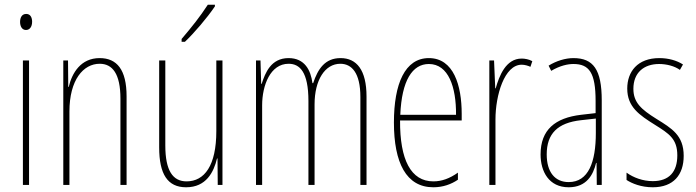

<svg xmlns="http://www.w3.org/2000/svg" viewBox="-20 -783 2949 813"><path d="M91 -724C71 -724 65 -706 65 -690C65 -672 73 -656 90 -656C106 -656 116 -670 116 -691C116 -707 110 -724 91 -724ZM103 -527H77V0H103Z M402 -537C322 -537 285 -474 271 -415H269L268 -527H248V0H274V-311C274 -445 333 -513 402 -513C456 -513 490 -471 490 -365V0H516V-375C516 -488 475 -537 402 -537Z M890 -756V-763H860C826 -711 794 -671 749 -618V-606H763C802 -643 857 -707 890 -756ZM922 -527H896V-228C896 -82 846 -15 770 -15C712 -15 680 -60 680 -167V-527H654V-159C654 -45 690 10 768 10C853 10 885 -54 899 -112H901L902 0H922Z M1422 -537C1356 -537 1326 -491 1306 -431H1303C1296 -486 1270 -537 1202 -537C1127 -537 1103 -474 1088 -428H1086L1083 -527H1064V0H1090V-337C1090 -422 1125 -513 1202 -513C1249 -513 1286 -479 1286 -355V0H1312V-341C1312 -444 1356 -513 1421 -513C1469 -513 1506 -475 1506 -372V0H1532V-374C1532 -487 1490 -537 1422 -537Z M1796 -537C1695 -537 1648 -429 1648 -264C1648 -94 1700 10 1815 10C1856 10 1891 -3 1919 -22V-52C1884 -27 1850 -15 1815 -15C1720 -15 1673 -106 1674 -273H1935V-301C1935 -421 1901 -537 1796 -537ZM1796 -512C1879 -512 1912 -414 1911 -297H1675C1681 -442 1726 -512 1796 -512Z M2189 -535C2122 -535 2094 -462 2079 -409H2077L2072 -527H2052V0H2078V-277C2078 -380 2116 -509 2189 -509C2203 -509 2218 -504 2226 -500L2234 -524C2220 -532 2202 -535 2189 -535Z M2408 -537C2374 -537 2335 -525 2303 -505L2314 -483C2351 -505 2384 -512 2408 -512C2475 -512 2502 -475 2502 -355V-304L2441 -297C2331 -284 2269 -234 2269 -129C2269 -57 2304 10 2388 10C2464 10 2492 -43 2504 -93H2506L2507 0H2528V-358C2528 -489 2492 -537 2408 -537ZM2440 -274 2503 -281V-220C2503 -97 2472 -12 2388 -12C2330 -12 2295 -54 2295 -129C2295 -217 2341 -263 2440 -274Z M2875 -123C2875 -210 2825 -239 2759 -280C2695 -320 2662 -349 2662 -407C2662 -475 2706 -512 2771 -512C2803 -512 2837 -503 2859 -487L2872 -510C2846 -527 2810 -537 2772 -537C2679 -537 2636 -479 2636 -408C2636 -330 2687 -296 2754 -254C2813 -217 2848 -195 2848 -125C2848 -56 2814 -16 2744 -16C2702 -16 2662 -31 2633 -52V-21C2656 -6 2695 10 2744 10C2832 10 2875 -43 2875 -123Z"/></svg>

Font: Noto Sans Devanagari ExtraCondensed Thin
Style: Regular
Weight: 100
Width: 2
Designer: Jelle Bosma - Monotype Design Team
Foundry: Monotype Imaging Inc.
Version: Version 2.004